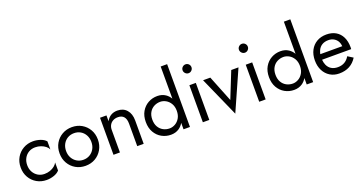

<svg xmlns="http://www.w3.org/2000/svg" viewBox="-39 -1493 4243 2241"><g transform="rotate(-20 2082.0 -372.5)"><path d="M111 -230Q111 -182 131.5 -145Q152 -108 187.5 -86.5Q223 -65 268 -65Q305 -65 337.5 -76.5Q370 -88 394 -107.5Q418 -127 428 -149V-49Q404 -21 359.5 -5.5Q315 10 268 10Q201 10 147 -21Q93 -52 61.5 -106.5Q30 -161 30 -230Q30 -300 61.5 -354Q93 -408 147 -439Q201 -470 268 -470Q315 -470 359.5 -454.5Q404 -439 428 -411V-311Q418 -334 394 -353Q370 -372 337.5 -383.5Q305 -395 268 -395Q223 -395 187.5 -374Q152 -353 131.5 -315.5Q111 -278 111 -230Z M513 -230Q513 -300 544.5 -354Q576 -408 630 -439Q684 -470 751 -470Q819 -470 872.5 -439Q926 -408 957.5 -354Q989 -300 989 -230Q989 -161 957.5 -106.5Q926 -52 872.5 -21Q819 10 751 10Q684 10 630 -21Q576 -52 544.5 -106.5Q513 -161 513 -230ZM594 -230Q594 -182 614.5 -145Q635 -108 670.5 -86.5Q706 -65 751 -65Q796 -65 831.5 -86.5Q867 -108 887.5 -145Q908 -182 908 -230Q908 -278 887.5 -315.5Q867 -353 831.5 -374Q796 -395 751 -395Q706 -395 670.5 -374Q635 -353 614.5 -315.5Q594 -278 594 -230Z M1394 -280Q1394 -337 1369 -366Q1344 -395 1296 -395Q1261 -395 1234.5 -380.5Q1208 -366 1193.5 -340Q1179 -314 1179 -280V0H1099V-460H1179V-388Q1202 -430 1236.5 -450Q1271 -470 1316 -470Q1389 -470 1431.5 -421.5Q1474 -373 1474 -290V0H1394Z M2049 -780V0H1969V-80Q1947 -42 1913 -19Q1870 10 1812 10Q1750 10 1698 -19Q1646 -48 1615 -102Q1584 -156 1584 -230Q1584 -305 1615 -358.5Q1646 -412 1698 -441Q1750 -470 1812 -470Q1870 -470 1913 -441Q1947 -418 1969 -381V-780ZM1665 -230Q1665 -177 1686.5 -140Q1708 -103 1744 -84Q1780 -65 1822 -65Q1857 -65 1891 -84Q1925 -103 1947 -140Q1969 -177 1969 -230Q1969 -283 1947 -320Q1925 -357 1891 -376Q1857 -395 1822 -395Q1780 -395 1744 -376Q1708 -357 1686.5 -320Q1665 -283 1665 -230Z M2194 -650Q2194 -673 2210.5 -689Q2227 -705 2249 -705Q2272 -705 2288 -689Q2304 -673 2304 -650Q2304 -628 2288 -611.5Q2272 -595 2249 -595Q2227 -595 2210.5 -611.5Q2194 -628 2194 -650ZM2289 -460V0H2209V-460Z M2469 -460 2599 -135 2729 -460H2819L2599 35L2379 -460Z M2894 -650Q2894 -673 2910.5 -689Q2927 -705 2949 -705Q2972 -705 2988 -689Q3004 -673 3004 -650Q3004 -628 2988 -611.5Q2972 -595 2949 -595Q2927 -595 2910.5 -611.5Q2894 -628 2894 -650ZM2989 -460V0H2909V-460Z M3579 -780V0H3499V-80Q3477 -42 3443 -19Q3400 10 3342 10Q3280 10 3228 -19Q3176 -48 3145 -102Q3114 -156 3114 -230Q3114 -305 3145 -358.5Q3176 -412 3228 -441Q3280 -470 3342 -470Q3400 -470 3443 -441Q3477 -418 3499 -381V-780ZM3195 -230Q3195 -177 3216.5 -140Q3238 -103 3274 -84Q3310 -65 3352 -65Q3387 -65 3421 -84Q3455 -103 3477 -140Q3499 -177 3499 -230Q3499 -283 3477 -320Q3455 -357 3421 -376Q3387 -395 3352 -395Q3310 -395 3274 -376Q3238 -357 3216.5 -320Q3195 -283 3195 -230Z M3902 10Q3838 10 3788.5 -20.5Q3739 -51 3711.5 -105Q3684 -159 3684 -230Q3684 -302 3712.5 -356Q3741 -410 3792.5 -440Q3844 -470 3912 -470Q3980 -470 4028.5 -441.5Q4077 -413 4103 -360Q4129 -307 4129 -234Q4129 -227 4128.5 -219.5Q4128 -212 4128 -210H3766Q3769 -172 3782 -143Q3799 -105 3832 -85Q3865 -65 3912 -65Q3959 -65 3995 -85.5Q4031 -106 4056 -148L4121 -107Q4085 -49 4030.5 -19.5Q3976 10 3902 10ZM4042 -278Q4039 -311 4026 -336Q4009 -366 3980 -383Q3951 -400 3912 -400Q3866 -400 3833.5 -380.5Q3801 -361 3784 -325Q3774 -304 3769 -278Z"/></g></svg>

Font: Jost
Style: Regular
Weight: 400
Version: Version 3.710